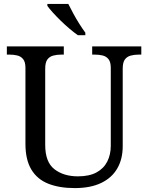

<svg xmlns="http://www.w3.org/2000/svg" viewBox="-20 -951 757 981"><path d="M362 10Q283 10 226.5 -12.5Q170 -35 140 -85Q110 -135 110 -216V-604Q110 -634 98.5 -648.5Q87 -663 68.5 -667.5Q50 -672 28 -672H15V-714H306V-672H293Q271 -672 252 -667Q233 -662 222 -647Q211 -632 211 -600V-210Q211 -123 258 -86.5Q305 -50 378 -50Q436 -50 473 -70Q510 -90 528 -125.5Q546 -161 546 -206V-604Q546 -634 534.5 -648.5Q523 -663 504.5 -667.5Q486 -672 464 -672H451V-714H702V-672H689Q667 -672 648 -667Q629 -662 618 -647Q607 -632 607 -600V-204Q607 -138 579 -90Q551 -42 496.5 -16Q442 10 362 10ZM378 -771Q358 -785 335 -804.5Q312 -824 289.5 -846Q267 -868 249 -888Q231 -908 222 -921V-931H329Q340 -909 354.5 -882Q369 -855 385.5 -829Q402 -803 416 -784V-771Z"/></svg>

Font: Noto Serif Tibetan
Style: Regular
Weight: 400
Designer: Monotype Design Team
Foundry: Monotype Imaging Inc.
Version: Version 2.103